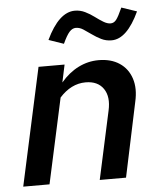

<svg xmlns="http://www.w3.org/2000/svg" viewBox="-52 -770 675 815"><g transform="rotate(-5 285.5 -362.5)"><path d="M14 0 123 -501H234L218 -426Q252 -466 293 -486.5Q334 -507 379 -507Q432 -507 468 -483Q504 -459 518 -416Q532 -373 519 -317L452 0H340L403 -290Q416 -348 392 -383Q368 -418 316 -418Q285 -418 257 -404Q229 -390 205 -363L126 0ZM239 -589 175 -611Q202 -668 232.5 -696.5Q263 -725 297 -725Q320 -725 340.5 -715Q361 -705 379 -691.5Q397 -678 413.5 -668Q430 -658 444 -658Q458 -658 468 -670.5Q478 -683 495 -721L560 -699Q534 -643 504.5 -614.5Q475 -586 442 -586Q418 -586 398 -596Q378 -606 360 -619Q342 -632 326.5 -642Q311 -652 295 -652Q280 -652 267.5 -638Q255 -624 239 -589Z"/></g></svg>

Font: Red Hat Text SemiBold
Style: Italic
Weight: 600
Italic angle: -12°
Designer: Pentagram, MCKL
Foundry: Pentagram, MCKL
Version: Version 1.023